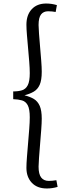

<svg xmlns="http://www.w3.org/2000/svg" viewBox="-20 -843 380 1090"><path d="M246 227Q191 227 160.5 194.5Q130 162 130 110Q130 86 133 48.5Q136 11 139.5 -31Q143 -73 146 -111.5Q149 -150 149 -177Q149 -224 137.5 -245.5Q126 -267 105 -273Q84 -279 55 -280V-324Q84 -324 105 -330.5Q126 -337 137.5 -359Q149 -381 149 -428Q149 -455 146 -492Q143 -529 139.5 -568.5Q136 -608 133 -643.5Q130 -679 130 -703Q130 -758 160 -790.5Q190 -823 242 -823Q273 -823 303 -814L296 -775Q285 -777 275 -778Q265 -779 253 -779Q227 -779 213 -761Q199 -743 199 -701Q199 -685 201.5 -651.5Q204 -618 207.5 -577.5Q211 -537 214 -499Q217 -461 217 -436Q217 -388 205.5 -362Q194 -336 172 -323Q150 -310 119 -302Q151 -294 172.5 -281Q194 -268 205.5 -242Q217 -216 217 -169Q217 -145 214 -105.5Q211 -66 207.5 -23.5Q204 19 201.5 53.5Q199 88 199 103Q199 146 214 165Q229 184 257 184Q277 184 300 180L307 218Q277 227 246 227Z"/></svg>

Font: Literata 12pt Light
Style: Regular
Weight: 300
Designer: Latin by Veronika Burian and Jose Scaglione. Greek by Irene Vlachou. Cyrillic by Vera Evstafieva.
Foundry: TypeTogether
Version: Version 3.002